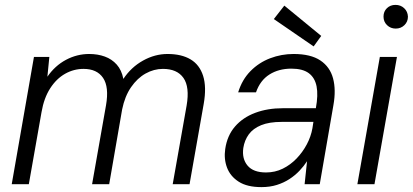

<svg xmlns="http://www.w3.org/2000/svg" viewBox="-20 -754 1690 786"><path d="M28 0 119 -521H182L174 -440Q205 -485 250 -509Q295 -533 345 -533Q380 -533 409 -522.5Q438 -512 458 -489.5Q478 -467 485 -431Q517 -479 565.5 -506Q614 -533 666 -533Q723 -533 760 -511Q797 -489 811.5 -443.5Q826 -398 814 -329L756 0H687L744 -322Q757 -398 731 -435Q705 -472 647 -472Q610 -472 576 -453Q542 -434 516.5 -397Q491 -360 480 -306L427 0H357L414 -323Q427 -398 402 -435Q377 -472 322 -472Q282 -472 246.5 -452Q211 -432 185.5 -392.5Q160 -353 150 -295L98 0Z M1050 12Q992 12 957.5 -10Q923 -32 909.5 -67.5Q896 -103 902 -144Q910 -199 942 -236Q974 -273 1024.5 -292Q1075 -311 1138 -311H1273Q1283 -365 1276 -400.5Q1269 -436 1244 -454.5Q1219 -473 1173 -473Q1121 -473 1083 -449Q1045 -425 1028 -376H955Q971 -428 1005.5 -463Q1040 -498 1086 -515.5Q1132 -533 1182 -533Q1252 -533 1291.5 -506.5Q1331 -480 1343.5 -433Q1356 -386 1345 -324L1289 0H1227L1237 -94Q1224 -74 1206 -55Q1188 -36 1165 -21Q1142 -6 1113.5 3Q1085 12 1050 12ZM1069 -48Q1106 -48 1137.5 -63.5Q1169 -79 1194 -105Q1219 -131 1236 -163Q1253 -195 1259 -229L1263 -255H1133Q1082 -255 1049 -241.5Q1016 -228 998.5 -204Q981 -180 976 -148Q970 -104 993.5 -76Q1017 -48 1069 -48ZM1264 -564 1101 -676 1144 -731 1295 -607Z M1443 0 1535 -521H1605L1513 0ZM1600 -637Q1579 -637 1564.5 -651Q1550 -665 1550 -686Q1550 -707 1564 -720.5Q1578 -734 1599 -734Q1620 -734 1634.5 -720.5Q1649 -707 1650 -686Q1650 -665 1635.5 -651Q1621 -637 1600 -637Z"/></svg>

Font: DM Sans 10pt Light
Style: Italic
Weight: 300
Italic angle: -10°
Version: Version 4.004;gftools[0.9.30]